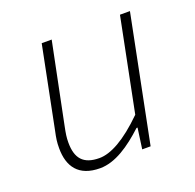

<svg xmlns="http://www.w3.org/2000/svg" viewBox="-94 -578 697 687"><g transform="rotate(-20 254.0 -234.0)"><path d="M176 12C234 12 292 -28 347 -79H351L340 0H372L468 -480H430L359 -125C286 -53 229 -23 186 -23C125 -23 100 -53 100 -113C100 -132 102 -146 108 -175L170 -480H132L70 -170C64 -142 62 -129 62 -105C62 -36 94 12 176 12Z"/></g></svg>

Font: Source Sans Pro Light
Style: Italic
Weight: 300
Italic angle: -11°
Designer: Paul D. Hunt
Foundry: Adobe Systems Incorporated
Version: Version 3.006;hotconv 1.0.111;makeotfexe 2.5.65597